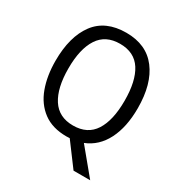

<svg xmlns="http://www.w3.org/2000/svg" viewBox="-204 -866 1105 1178"><g transform="rotate(30 348.0 -277.5)"><path d="M640 -358Q640 -225 594 -134.5Q548 -44 460 -9L608 170H490L370 9Q365 9 358.5 9.5Q352 10 347 10Q247 10 182.5 -38Q118 -86 87.5 -169.5Q57 -253 57 -359Q57 -530 129.5 -627.5Q202 -725 349 -725Q491 -725 565.5 -627.5Q640 -530 640 -358ZM149 -358Q149 -220 198 -144Q247 -68 348 -68Q450 -68 498.5 -143.5Q547 -219 547 -358Q547 -497 499 -572Q451 -647 349 -647Q247 -647 198 -571.5Q149 -496 149 -358Z"/></g></svg>

Font: Noto Sans Ethiopic SemCond
Style: Regular
Weight: 400
Width: 4
Designer: Monotype Design Team
Foundry: Monotype Imaging Inc.
Version: Version 2.102; ttfautohint (v1.8.4.7-5d5b)